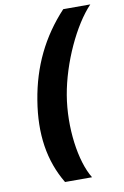

<svg xmlns="http://www.w3.org/2000/svg" viewBox="-98 -797 655 1012"><g transform="rotate(-10 230.0 -291.5)"><path d="M96.9 -291.5C67.8 -115.1 90.2 31.6 165.8 158H310.4C252.1 64.3 225.9 -123.2 254.3 -291.5C282.7 -459.5 369.7 -647 459.5 -740.8H314.6C196.7 -614.3 125.7 -468 96.9 -291.5Z"/></g></svg>

Font: Margiela Sans
Style: Bold Italic
Weight: 700
Italic angle: -9.39999°
Designer: Stefan Endress, Andreas Faust
Version: Version 1.100;FEAKit 1.0